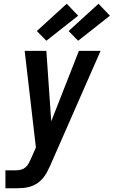

<svg xmlns="http://www.w3.org/2000/svg" viewBox="-20 -1007 608 1027"><path d="M9 0V-96H66Q79 -96 92.5 -99.5Q106 -103 116.5 -112Q127 -121 133.5 -133.5Q140 -146 146 -159L172 -218L112 -735H228L254 -358L402 -735H518L248 -120Q240 -102 230.5 -84.5Q221 -67 207.5 -51.5Q194 -36 177 -25Q160 -14 141 -8.5Q122 -3 103.5 -1.5Q85 0 66 0ZM398 -789 347 -841 507 -987 568 -923ZM228 -789 177 -841 337 -987 398 -923Z"/></svg>

Font: Iosevka SS18
Style: Bold Italic
Weight: 700
Italic angle: -9°
Monospace: yes
Designer: Belleve Invis
Foundry: Belleve Invis
Version: Version 25.1.1; ttfautohint (v1.8.4)